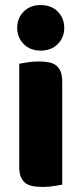

<svg xmlns="http://www.w3.org/2000/svg" viewBox="-20 -731 322 759"><path d="M48 -621Q48 -659 73.5 -685Q99 -711 141 -711Q183 -711 208.5 -685Q234 -659 234 -621Q234 -583 208.5 -557Q183 -531 141 -531Q99 -531 73.5 -557Q48 -583 48 -621ZM226 -1Q215 1 193.5 4.5Q172 8 150 8Q128 8 110.5 5Q93 2 81 -7Q69 -16 62.5 -31.5Q56 -47 56 -72V-479Q67 -481 88.5 -484.5Q110 -488 132 -488Q154 -488 171.5 -485Q189 -482 201 -473Q213 -464 219.5 -448.5Q226 -433 226 -408Z"/></svg>

Font: Baloo Tammudu
Style: Regular
Weight: 400
Designer: Omkar Shende and Ek Type
Foundry: Ek Type
Version: Version 1.007;PS 1.000;hotconv 1.0.88;makeotf.lib2.5.647800